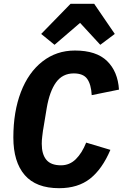

<svg xmlns="http://www.w3.org/2000/svg" viewBox="-20 -975 644 1007"><path d="M50 -254Q50 -389 89.5 -492Q129 -595 202.5 -652.5Q276 -710 373 -710Q485 -710 541.5 -655Q598 -600 604 -505L461 -476Q458 -532 437.5 -561Q417 -590 367 -590Q308 -590 274 -543Q240 -496 225 -408L207 -299Q207 -298 207 -297Q207 -296 206 -295Q204 -278 201.5 -259Q199 -240 199 -221Q199 -166 223 -137Q247 -108 300 -108Q345 -108 377.5 -140Q410 -172 432 -227L559 -189Q516 -88 452.5 -38Q389 12 290 12Q169 12 109.5 -57Q50 -126 50 -254ZM474 -955 582 -797 506 -740 400 -855 266 -740 196 -797 350 -955Z"/></svg>

Font: iA Writer Mono V
Style: Regular
Weight: 400
Italic angle: -9.5°
Designer: Mike Abbink, Paul van der Laan, Pieter van Rosmalen
Foundry: Bold Monday
Version: Version 2.000